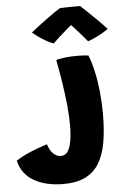

<svg xmlns="http://www.w3.org/2000/svg" viewBox="-249 -751 691 1063"><g transform="rotate(-5 96.5 -220.0)"><path d="M60.5 266.5Q-36 266.5 -102.2 229Q-168.5 191.5 -186.5 115.5Q-163 99 -130.5 84.2Q-98 69.5 -66 57.8Q-34 46 -12 39.5Q-6.5 58.5 3.5 74.8Q13.5 91 28 100.8Q42.5 110.5 60.5 110.5Q80 110.5 92.8 96.2Q105.5 82 112.2 58Q119 34 121.8 4.2Q124.5 -25.5 124.5 -56Q124.5 -108 118.2 -169.5Q112 -231 101.8 -296Q91.5 -361 80 -421.5Q105.5 -428 135.5 -431Q165.5 -434 195.5 -434Q227.5 -434 259.5 -430.5Q275 -392.5 287 -339.2Q299 -286 305.2 -225Q311.5 -164 311.5 -103Q311.5 -10.5 299 59Q286.5 128.5 257.5 174.5Q228.5 220.5 180.2 243.5Q132 266.5 60.5 266.5ZM238 -707Q257.5 -689 283.2 -664Q309 -639 334.8 -613.5Q360.5 -588 378.5 -567.5Q350.5 -548 319.5 -532.2Q288.5 -516.5 264.5 -509Q251.5 -525 236.8 -541.8Q222 -558.5 208.5 -573.8Q195 -589 185.2 -599.5Q175.5 -610 172.5 -613.5H188Q182 -609.5 169.2 -599Q156.5 -588.5 140 -574Q123.5 -559.5 106 -543.8Q88.5 -528 74 -513.5Q58.5 -518.5 37 -530.2Q15.5 -542 -5.5 -556.8Q-26.5 -571.5 -41 -584.5Q-18.5 -602.5 6.2 -621.2Q31 -640 54 -656.8Q77 -673.5 96 -686.5Q115 -699.5 125.5 -705.5Q135.5 -706 157.8 -706.5Q180 -707 203.2 -707.2Q226.5 -707.5 238 -707Z"/></g></svg>

Font: Grandstander Thin ExtraBold
Style: Regular
Weight: 800
Version: Version 1.200